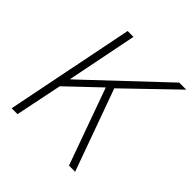

<svg xmlns="http://www.w3.org/2000/svg" viewBox="-178 -793 926 926"><g transform="rotate(45 285.5 -329.5)"><path d="M39 0H79L128 -239L289 -392L430 0H472L321 -418L571 -659H523L141 -299H139L211 -659H171Z"/></g></svg>

Font: Source Sans Pro Light
Style: Italic
Weight: 300
Italic angle: -11°
Designer: Paul D. Hunt
Foundry: Adobe Systems Incorporated
Version: Version 3.006;hotconv 1.0.111;makeotfexe 2.5.65597